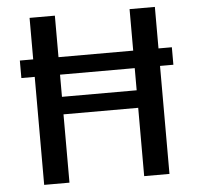

<svg xmlns="http://www.w3.org/2000/svg" viewBox="-53 -804 891 859"><g transform="rotate(-5 392.5 -375.0)"><path d="M50.9 -485V-563.6H110.9V-750H224.5V-563.6H560V-750H673.6V-563.6H733.6V-485H673.6V0H560V-306.8H224.5V0H110.9V-485ZM560 -485H224.5V-385.5H560Z"/></g></svg>

Font: Spartan MB SemBd
Style: Regular
Weight: 600
Designer: Matt Bailey, Mirko Velimirovic
Foundry: Matt Bailey
Version: Version 1.005